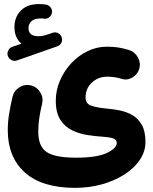

<svg xmlns="http://www.w3.org/2000/svg" viewBox="-20 -639 750 941"><path d="M18.6 -364.7Q13.7 -377.4 20.3 -391.1Q26.9 -404.8 40.5 -409.7L85.4 -424.8Q50.8 -454.1 50.8 -505.9Q50.8 -555.2 82.3 -587.2Q113.8 -619.1 171.4 -619.1Q189.5 -619.1 204.1 -616.7Q218.3 -614.7 227.3 -603.5Q236.3 -592.3 234.9 -578.6Q233.4 -564.9 222.2 -555.2Q210.9 -545.4 196.8 -547.4Q190.9 -548.8 181.2 -548.8Q149.4 -548.8 134.5 -535.4Q119.6 -522 119.6 -501Q119.6 -461.4 168.5 -461.4Q181.2 -461.4 194.8 -464.6Q208.5 -467.8 238.8 -478.5Q252.9 -483.4 266.4 -475.6Q279.8 -467.8 283.2 -453.1Q286.6 -439.9 280 -428Q273.4 -416 261.2 -412.1L63.5 -342.8Q49.8 -337.9 36.6 -344.5Q23.4 -351.1 18.6 -364.7ZM18.1 -0.5Q18.1 -39.6 24.2 -78.1Q30.3 -116.7 41.5 -165.5Q48.8 -194.8 75.2 -211.2Q101.6 -227.5 130.9 -220.7Q160.2 -213.9 176.8 -187.5Q193.4 -161.1 186.5 -131.3Q177.2 -92.8 172.4 -59.8Q167.5 -26.9 167.5 5.4Q167.5 79.1 209 106.4Q250.5 133.8 352.5 133.8Q454.6 133.8 503.4 110.8Q552.2 87.9 552.2 61Q552.2 43.9 532 38.3Q511.7 32.7 480.5 30.8Q448.2 28.8 409.2 22.9Q370.1 17.1 334.5 0.2Q298.8 -16.6 276.1 -51.3Q253.4 -85.9 253.4 -145.5Q253.4 -196.3 273.7 -243.7Q293.9 -291 328.9 -328.6Q363.8 -366.2 408.9 -388.2Q454.1 -410.2 503.9 -410.2Q535.6 -410.2 560.3 -406.2Q585 -402.3 613.3 -393.6Q641.1 -384.8 656 -357.2Q670.9 -329.6 662.6 -301.8Q654.3 -273.9 628.2 -258.8Q602.1 -243.7 574.7 -252.9Q559.1 -258.3 539.8 -260.7Q520.5 -263.2 504.9 -263.2Q461.9 -263.2 430.7 -234.6Q399.4 -206.1 399.4 -161.1Q399.4 -129.4 429.4 -120.1Q459.5 -110.8 502 -106.9Q533.2 -104.5 566.4 -97.9Q599.6 -91.3 628.4 -75Q657.2 -58.6 675 -27.1Q692.9 4.4 692.9 56.6Q692.9 103.5 665.5 144.3Q638.2 185.1 590.3 215.8Q542.5 246.6 480.2 264.2Q418 281.7 348.6 281.7Q185.5 281.7 101.8 206.3Q18.1 130.9 18.1 -0.5Z"/></svg>

Font: Mikhak-DS1-FD ExtraBold
Style: Regular
Weight: 800
Designer: Amin Abedi
Version: Version 3.2